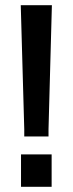

<svg xmlns="http://www.w3.org/2000/svg" viewBox="-20 -720 280 740"><path d="M73.5 -194V-222L60 -700H180L167 -222V-194ZM61 0V-125H179V0Z"/></svg>

Font: Cabin SemiCondensed SemiBold
Style: Regular
Weight: 600
Width: 4
Designer: Pablo Impallari
Foundry: Pablo Impallari. http://www.impallari.com Igino Marini. http://www.ikern.com
Version: Version 3.001